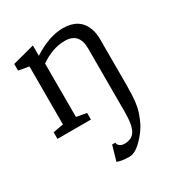

<svg xmlns="http://www.w3.org/2000/svg" viewBox="-179 -620 957 1019"><g transform="rotate(-30 299.0 -111.0)"><path d="M328.1 -431.2Q253.4 -431.2 178.2 -379.4V-51.8L240.2 -40.5V0H35.2V-40.5L98.6 -51.8V-407.2L35.2 -418.5V-459L169.9 -494.6V-431.2Q268.6 -494.6 353 -494.6Q454.6 -494.6 485.4 -410.2Q495.6 -381.8 495.6 -343.8V-51.8H416V-334.5Q416 -431.2 328.1 -431.2ZM312 197.3Q318.8 200.7 334.5 200.7Q350.1 200.7 366.7 194.1Q383.3 187.5 394.5 170.9Q416 138.7 416 56.2V-51.8L454.1 -83L495.6 -51.8L495.1 -44.9Q495.1 43.9 479.7 90.8Q464.4 137.7 447.8 165.5Q431.2 193.4 407.2 219.7Q357.9 273.4 320.8 273.4Q272.5 273.4 245.1 262.2L271.5 170.9H291Q291 188 312 197.3Z"/></g></svg>

Font: Habibi
Style: Regular
Weight: 400
Designer: Magnus Gaarde
Foundry: Magnus Gaarde
Version: Version 1.001